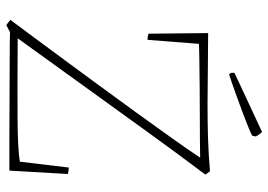

<svg xmlns="http://www.w3.org/2000/svg" viewBox="-144 -718 871 624"><g transform="rotate(90 292.0 -405.5)"><path d="M61 10 44 -3Q91 -66 143 -136.5Q195 -207 246.5 -277Q298 -347 345 -412Q392 -477 430 -530.5Q468 -584 492 -620Q436 -619 378.5 -619Q321 -619 269.5 -618.5Q218 -618 179.5 -617.5Q141 -617 122 -616L109 -449Q98 -449 89 -452L87 -646Q140 -646 202 -645Q264 -644 318 -644Q373 -644 426.5 -645.5Q480 -647 536 -652L547 -637Q480 -548 405.5 -445Q331 -342 254 -235Q177 -128 104 -27Q253 -26 359 -26.5Q465 -27 505 -34L524 -193Q534 -193 545 -190L534 0Q484 0 421.5 0Q359 0 294.5 -0.5Q230 -1 174.5 -1Q119 -1 84 -2ZM221 -714Q216 -719 216 -724V-731L247 -746L393 -814L408 -821Q415 -816 423 -801L421 -790Q420 -788 398.5 -779Q377 -770 345 -758Q313 -746 279.5 -734Q246 -722 221 -714Z"/></g></svg>

Font: Labrada ExtraLight
Style: Regular
Weight: 200
Designer: Mercedes Jáuregui
Foundry: Omnibus-Type Team
Version: Version 1.000; ttfautohint (v1.8.4.7-5d5b)